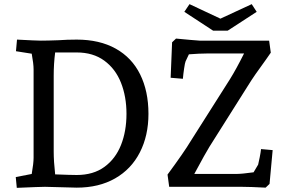

<svg xmlns="http://www.w3.org/2000/svg" viewBox="-20 -901 1400 926"><path d="M56 -47 133 -62Q142 -114 142 -140V-566Q142 -593 133 -642L57 -654L62 -710Q155 -705 177 -705Q208 -705 262 -707Q304 -710 350 -710Q460 -710 538 -666.5Q616 -623 656 -542Q696 -461 696 -352Q696 -247 654.5 -166Q613 -85 535 -40.5Q457 4 350 4Q324 4 274 2Q222 0 197 0Q174 0 61 5ZM246 -60Q321 -57 350 -57Q430 -57 483.5 -96Q537 -135 563.5 -201.5Q590 -268 590 -352Q590 -435 563.5 -502Q537 -569 483 -608.5Q429 -648 350 -648H246Q239 -594 239 -536V-170Q239 -123 246 -60ZM1147 0H796L788 -59Q869 -169 900 -221L1089 -519Q1119 -567 1157 -643H976Q943 -643 891 -639L875 -605Q872 -598 868 -571Q864 -544 862 -521L803 -526L810 -697L829 -715Q911 -707 943 -705H1278L1286 -647L1263 -614Q1205 -535 1178 -491L990 -193Q973 -166 917 -62H1116Q1147 -62 1203 -70L1225 -107Q1228 -120 1232.5 -142Q1237 -164 1239 -182L1295 -177L1280 -14L1261 4Q1185 0 1147 0ZM1043 -811 1194 -881 1218 -844 1078 -753H1008L869 -844L894 -881Z"/></svg>

Font: Andada Pro Medium
Style: Regular
Weight: 500
Designer: Carolina Giovagnoli
Foundry: Huerta Tipografica
Version: Version 3.005; ttfautohint (v1.8.4)